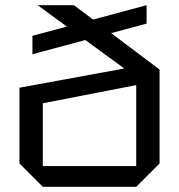

<svg xmlns="http://www.w3.org/2000/svg" viewBox="-20 -720 690 740"><path d="M145 0H505L595 -90V-452L265 -700H125L459 -456L55 -382V-90ZM505 -392V-80H145V-322ZM105 -511 545 -629V-700L105 -582Z"/></svg>

Font: Tektur
Style: Regular
Weight: 400
Designer: Adam Jagosz
Foundry: Adam Jagosz
Version: Version 1.005;gftools[0.9.30]